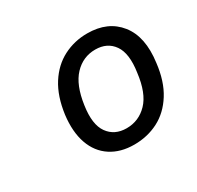

<svg xmlns="http://www.w3.org/2000/svg" viewBox="-82 -808 515 501"><g transform="rotate(-30 175.5 -557.5)"><path d="M193 -401Q152 -401 123 -420Q94 -439 81.5 -474.5Q69 -510 75 -559Q82 -611 104 -645.5Q126 -680 159 -697Q192 -714 231 -714Q293 -714 326 -672.5Q359 -631 349 -557Q343 -505 321 -470Q299 -435 266 -418Q233 -401 193 -401ZM197 -448Q234 -448 260 -475Q286 -502 293 -560Q301 -614 282.5 -640.5Q264 -667 228 -667Q191 -667 165 -639.5Q139 -612 131 -555Q123 -501 142 -474.5Q161 -448 197 -448Z"/></g></svg>

Font: Nunito Sans 10pt SemiCondensed
Style: Italic
Weight: 400
Width: 4
Italic angle: -9°
Designer: Vernon Adams
Foundry: Vernon Adams
Version: Version 3.101;gftools[0.9.27]